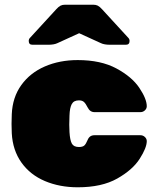

<svg xmlns="http://www.w3.org/2000/svg" viewBox="-20 -785 662 815"><path d="M315 -161Q331 -161 338 -167.5Q345 -174 352 -191Q360 -211 381 -211H576Q587 -211 595 -203.5Q603 -196 603 -186Q603 -158 573 -111Q543 -64 477.5 -27Q412 10 310 10Q233 10 170.5 -16.5Q108 -43 71 -95Q34 -147 30 -219L29 -259L30 -300Q33 -372 70.5 -424Q108 -476 170.5 -503Q233 -530 310 -530Q408 -530 474 -494.5Q540 -459 571.5 -412Q603 -365 603 -334Q603 -324 595 -316.5Q587 -309 576 -309H381Q362 -309 352 -329Q344 -345 336.5 -352Q329 -359 315 -359Q293 -359 284.5 -343Q276 -327 275 -295L274 -256L275 -224Q277 -190 285 -175.5Q293 -161 315 -161ZM413 -746 525 -624Q530 -619 530 -611Q530 -595 514 -595H448Q422 -595 408 -602L316 -644L224 -602Q210 -595 184 -595H118Q102 -595 102 -611Q102 -619 107 -624L219 -746Q229 -757 237 -761Q245 -765 256 -765H376Q387 -765 395 -761Q403 -757 413 -746Z"/></svg>

Font: Rubik
Style: Regular
Weight: 900
Designer: Hubert & Fischer
Foundry: Hubert & Fischer
Version: Version 1.100